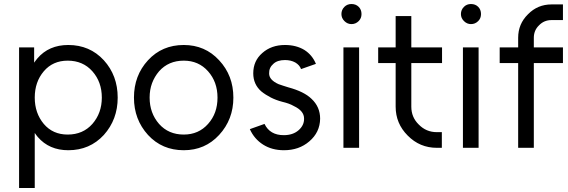

<svg xmlns="http://www.w3.org/2000/svg" viewBox="-20 -736 2827 956"><path d="M150 -500V-424Q154 -429 158 -435Q162 -441 166 -445Q223 -512 320 -512Q427 -512 497 -436Q566 -360 566 -250Q566 -141 497 -64Q427 12 320 12Q225 12 168 -54Q164 -58 160.5 -63.5Q157 -69 153 -74V200H75V-500ZM317 -66Q393 -66 440 -119Q487 -173 487 -250Q487 -328 440 -381Q393 -434 317 -434Q243 -434 198 -381Q153 -328 153 -250Q153 -173 198 -119Q243 -66 317 -66Z M895 -434Q969 -434 1016 -381Q1063 -328 1063 -250Q1063 -211 1051.5 -178.5Q1040 -146 1016 -119Q969 -66 895 -66Q819 -66 772 -119Q725 -173 725 -250Q725 -289 737 -321.5Q749 -354 772 -381Q819 -434 895 -434ZM895 -512Q787 -512 717 -436Q647 -360 647 -250Q647 -141 717 -64Q787 12 895 12Q1001 12 1071 -64Q1142 -141 1142 -250Q1142 -360 1071 -436Q1001 -512 895 -512Z M1553 -418Q1535 -462 1496 -487Q1455 -512 1399 -512Q1331 -512 1286 -472Q1241 -433 1241 -371Q1241 -316 1281 -281Q1302 -264 1328.5 -250.5Q1355 -237 1386 -229Q1403 -225 1417 -220Q1431 -215 1443 -208Q1494 -184 1494 -146Q1495 -112 1466 -87Q1438 -63 1393 -63Q1324 -63 1297 -119L1224 -93Q1246 -44 1290 -16Q1334 12 1394 12Q1469 12 1520 -32Q1573 -77 1574 -145Q1574 -204 1531 -244Q1494 -280 1416 -301Q1403 -305 1390.5 -309Q1378 -313 1367 -317Q1320 -338 1320 -370Q1319 -399 1341 -418Q1361 -437 1399 -437Q1428 -437 1450 -425Q1472 -412 1479 -392Z M1690 0H1768V-500H1690ZM1780 -666Q1780 -688 1766 -702Q1752 -716 1730 -716Q1709 -716 1695 -702Q1680 -687 1680 -666Q1680 -646 1695 -631Q1710 -616 1730 -616Q1751 -616 1766 -631Q1780 -645 1780 -666Z M1950 -656V-500H1863V-422H1950V-205Q1950 -121 2010 -61Q2070 0 2155 0H2180V-78H2155Q2102 -78 2065 -116Q2028 -152 2028 -205V-422H2181V-500H2028V-656Z M2285 0H2363V-500H2285ZM2375 -666Q2375 -688 2361 -702Q2347 -716 2325 -716Q2304 -716 2290 -702Q2275 -687 2275 -666Q2275 -646 2290 -631Q2305 -616 2325 -616Q2346 -616 2361 -631Q2375 -645 2375 -666Z M2726 -714Q2657 -714 2609 -665Q2560 -617 2560 -548V-500H2468V-422H2560V0H2638V-422H2783V-500H2638V-548Q2638 -585 2664 -610Q2689 -636 2726 -636H2783V-714Z"/></svg>

Font: Unageo
Style: Regular
Weight: 400
Designer: Richard Sepsi
Foundry: Richard Sepsi
Version: Version 2.000